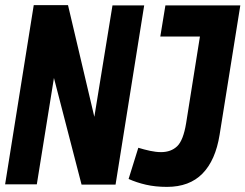

<svg xmlns="http://www.w3.org/2000/svg" viewBox="-23 -721 960 751"><path d="M-3 0 109 -701H243L346 -264L417 -700H541L429 1H296L188 -416L121 0ZM480 -21 518 -143Q541 -136 564 -131Q587 -126 607 -126Q646 -126 670 -149Q694 -172 705 -239L759 -578H604L624 -700H917L836 -194Q820 -94 769 -42Q718 10 630 10Q585 10 548 1.5Q511 -7 480 -21Z"/></svg>

Font: Georama SemiCondensed
Style: Bold Italic
Weight: 700
Width: 4
Italic angle: -9°
Designer: Jean-Baptiste Levee
Foundry: Production Type
Version: Version 1.000